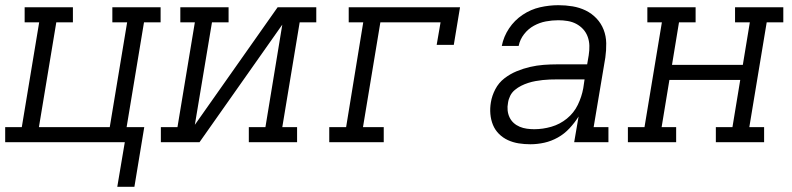

<svg xmlns="http://www.w3.org/2000/svg" viewBox="-33 -548 3053 740"><path d="M419 172 448 0H-13V-58H51L118 -462H62V-520H248V-462H184L117 -58H390L457 -462H400V-520H586V-462H522L455 -58H523L485 172Z M587 0V-58H651L718 -462H662V-520H848V-462H784L718 -67L1037 -520H1186V-462H1122L1055 -58H1112V0H926V-58H990L1055 -453L736 0Z M1236 0V-58H1301L1367 -462H1311V-520H1740L1716 -375H1650L1665 -462H1433L1366 -58H1446V0Z M2011 8Q1988 8 1966 4.5Q1944 1 1924.5 -8Q1905 -17 1890 -32Q1875 -47 1867 -66.5Q1859 -86 1857 -108.5Q1855 -131 1859 -154Q1863 -179 1876 -204Q1889 -229 1911 -246Q1933 -263 1958.5 -273.5Q1984 -284 2010 -290Q2036 -296 2062 -298Q2088 -300 2114 -300H2230L2236 -335Q2239 -354 2238.5 -372Q2238 -390 2232 -406.5Q2226 -423 2214.5 -435.5Q2203 -448 2188 -456Q2173 -464 2155 -467Q2137 -470 2119 -470Q2095 -470 2071 -465.5Q2047 -461 2025 -449Q2003 -437 1987 -416.5Q1971 -396 1966 -371H1901Q1908 -407 1929 -438.5Q1950 -470 1981.5 -491Q2013 -512 2048.5 -520Q2084 -528 2119 -528Q2147 -528 2174 -523.5Q2201 -519 2224.5 -507.5Q2248 -496 2266 -477Q2284 -458 2293.5 -433.5Q2303 -409 2303.5 -381.5Q2304 -354 2300 -326L2255 -58H2312V0H2180L2197 -99Q2182 -75 2162 -53.5Q2142 -32 2117 -18Q2092 -4 2065 2Q2038 8 2011 8ZM2026 -50Q2059 -50 2092 -59.5Q2125 -69 2152 -91Q2179 -113 2194 -144Q2209 -175 2215 -208L2220 -242H2114Q2100 -242 2086 -241.5Q2072 -241 2058.5 -239.5Q2045 -238 2031 -235.5Q2017 -233 2003 -228.5Q1989 -224 1976 -217.5Q1963 -211 1951.5 -201.5Q1940 -192 1933.5 -179Q1927 -166 1925 -152Q1922 -137 1923.5 -122.5Q1925 -108 1931 -95.5Q1937 -83 1947 -74Q1957 -65 1970 -59.5Q1983 -54 1997.5 -52Q2012 -50 2026 -50Z M2387 0V-58H2451L2518 -462H2462V-520H2648V-462H2584L2557 -298H2830L2857 -462H2800V-520H2986V-462H2922L2855 -58H2912V0H2726V-58H2790L2820 -240H2547L2517 -58H2573V0Z"/></svg>

Font: Iosevka Etoile Light Oblique
Style: Regular
Weight: 300
Italic angle: -9°
Designer: Belleve Invis
Foundry: Belleve Invis
Version: Version 15.5.2; ttfautohint (v1.8.4)